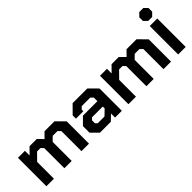

<svg xmlns="http://www.w3.org/2000/svg" viewBox="96 -1544 2377 2377"><g transform="rotate(-45 1284.5 -356.0)"><path d="M60 -498H182V-416L263 -498H389L457 -429L525 -498H699L806 -390V0H674V-351L640 -386H556L503 -333V0H375V-353L343 -386H283L192 -294V0H60Z M906 -92V-206L998 -298H1251V-361L1220 -392H1070L1040 -361V-333H910V-390L1017 -498H1274L1381 -390V0H1262V-71L1188 0H998ZM1179 -102 1251 -171V-204H1063L1036 -177V-127L1061 -102Z M1496 -498H1618V-416L1699 -498H1825L1893 -429L1961 -498H2135L2242 -390V0H2110V-351L2076 -386H1992L1939 -333V0H1811V-353L1779 -386H1719L1628 -294V0H1496Z M2352 -602V-666L2398 -712H2468L2514 -666V-602L2468 -556H2398ZM2367 -498H2499V0H2367Z"/></g></svg>

Font: Chakra Petch
Style: Bold
Weight: 700
Designer: Katatrad Aksorn Co.,Ltd.
Foundry: Cadson Demak Co.,Ltd.
Version: Version 1.000; ttfautohint (v1.6)